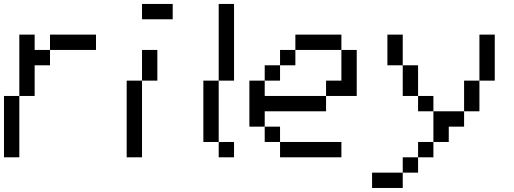

<svg xmlns="http://www.w3.org/2000/svg" viewBox="-20 -789 2578 963"><path d="M0 0V-307.7H76.9V0ZM76.9 -307.7V-615.4H153.8V-538.5H230.8V-461.5H153.8V-307.7ZM230.8 -538.5V-615.4H461.5V-538.5Z M615.4 0V-384.6H692.3V0ZM692.3 -384.6V-538.5H769.2V-384.6ZM692.3 -692.3V-769.2H846.2V-692.3Z M1076.9 0V-76.9H1153.8V0ZM1000 -76.9V-384.6H1076.9V-76.9ZM1076.9 -384.6V-769.2H1153.8V-384.6Z M1384.6 0V-76.9H1692.3V0ZM1307.7 -76.9V-153.8H1384.6V-76.9ZM1230.8 -153.8V-384.6H1307.7V-307.7H1615.4V-230.8H1307.7V-153.8ZM1307.7 -384.6V-461.5H1384.6V-384.6ZM1384.6 -461.5V-538.5H1461.5V-461.5ZM1615.4 -307.7V-384.6H1692.3V-538.5H1769.2V-307.7ZM1461.5 -538.5V-615.4H1692.3V-538.5Z M1846.2 153.8V76.9H2000V153.8ZM2000 76.9V0H2076.9V76.9ZM2076.9 0V-76.9H2153.8V0ZM2153.8 -76.9V-230.8H2307.7V-153.8H2230.8V-76.9ZM2076.9 -230.8V-307.7H2153.8V-230.8ZM2307.7 -230.8V-384.6H2384.6V-230.8ZM2000 -307.7V-461.5H2076.9V-307.7ZM1923.1 -461.5V-615.4H2000V-461.5ZM2384.6 -384.6V-615.4H2461.5V-384.6Z"/></svg>

Font: Mintsoda - Lime Green 13x16
Style: Regular
Weight: 400
Designer: Mintsoda-15
Version: Version 1.0